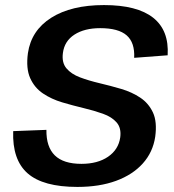

<svg xmlns="http://www.w3.org/2000/svg" viewBox="-20 -729 688 757"><path d="M285 8Q150 8 89 -45.5Q28 -99 32 -212L163 -217Q162 -150 196 -116.5Q230 -83 301 -83Q365 -83 406 -111Q447 -139 454 -187Q459 -224 440 -246Q421 -268 386 -280.5Q351 -293 309 -303Q267 -313 225 -325.5Q183 -338 149.5 -360.5Q116 -383 99 -421Q82 -459 90 -519Q103 -609 182 -659Q261 -709 390 -709Q521 -709 584 -659Q647 -609 641 -511L509 -501Q512 -561 479.5 -589.5Q447 -618 375 -618Q313 -618 273.5 -592.5Q234 -567 228 -520Q223 -482 242 -459.5Q261 -437 295.5 -424Q330 -411 372.5 -401Q415 -391 457.5 -378.5Q500 -366 533 -344Q566 -322 583 -285.5Q600 -249 592 -190Q583 -129 543 -84.5Q503 -40 437.5 -16Q372 8 285 8Z"/></svg>

Font: Pathway Extreme 8pt Thin 12pt SemiBold
Style: Italic
Weight: 600
Italic angle: -8°
Version: Version 1.001;gftools[0.9.26]